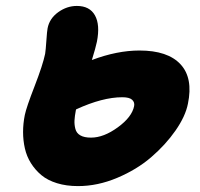

<svg xmlns="http://www.w3.org/2000/svg" viewBox="-20 -691 677 650"><path d="M244.1 -61Q204.6 -61 172.9 -70.8Q141.1 -80.6 120.1 -98.1Q99.1 -115.7 84.7 -138.7Q70.3 -161.6 64.2 -188.7Q58.1 -215.8 58.1 -244.1Q58.1 -272.5 64 -301.8Q69.3 -327.6 97.2 -399.4Q125 -471.2 132.8 -508.8Q134.8 -521 137 -553.5Q139.2 -585.9 141.1 -595.2Q147.5 -628.4 177 -649.7Q206.5 -670.9 240.2 -670.9Q283.7 -670.9 301.5 -638.9Q319.3 -606.9 308.1 -549.8Q303.7 -528.8 291 -487.8Q376.5 -520 452.1 -520Q547.9 -520 591.1 -473.4Q634.3 -426.8 616.2 -339.8Q607.9 -297.4 574.2 -249Q540.5 -200.7 491.7 -158.7Q442.9 -116.7 376.7 -88.9Q310.5 -61 244.1 -61ZM236.8 -317.9Q232.9 -297.4 232.2 -283.4Q231.4 -269.5 235.1 -254.9Q238.8 -240.2 252 -232.7Q265.1 -225.1 288.1 -225.1Q331.1 -225.1 378.9 -260Q426.8 -294.9 434.1 -332Q436.5 -344.7 427.2 -353.3Q418 -361.8 394 -361.8Q327.1 -361.8 237.8 -320.8Z"/></svg>

Font: Shantell Sans Irregular Bouncy
Style: Italic
Weight: 800
Italic angle: -11.31°
Designer: Stephen Nixon, Anya Danilova, Shantell Martin
Foundry: Arrow Type
Version: Version 1.006;[9816181b4]